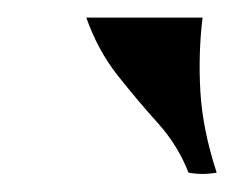

<svg xmlns="http://www.w3.org/2000/svg" viewBox="-20 -716 266 218"><path d="M78 -696H210Q205 -655 207.5 -612Q210 -569 226 -520Q210 -517 194 -520Q182 -551 159 -576.5Q136 -602 113.5 -630.5Q91 -659 78 -696Z"/></svg>

Font: Poltawski Nowy Medium
Style: Italic
Weight: 500
Italic angle: -12°
Version: Version 1.001;gftools[0.9.25]